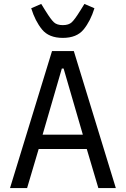

<svg xmlns="http://www.w3.org/2000/svg" viewBox="-20 -958 640 978"><path d="M481 0 422 -199H177L118 0H31L245 -698H356L570 0ZM304 -609H295L197 -272H402ZM139 -916 190 -938 211 -904 213 -901Q239 -859 254.5 -844.5Q270 -830 300 -830Q330 -830 345.5 -844.5Q361 -859 387 -901L389 -904L410 -938L461 -916Q441 -851 406 -808Q371 -765 300 -765Q229 -765 194 -808Q159 -851 139 -916Z"/></svg>

Font: iA Writer Mono V
Style: Regular
Weight: 400
Designer: Mike Abbink, Paul van der Laan, Pieter van Rosmalen
Foundry: Bold Monday
Version: Version 2.000